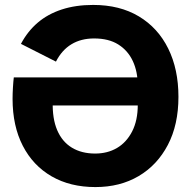

<svg xmlns="http://www.w3.org/2000/svg" viewBox="-20 -742 781 779"><path d="M367 17Q265 17 189.5 -26.5Q114 -70 72.5 -150.5Q31 -231 31 -341Q31 -362 32.5 -387Q34 -412 36 -428H619V-314H142L194 -330Q192 -261 212 -214Q232 -167 271.5 -143Q311 -119 366 -119Q416 -119 454.5 -141.5Q493 -164 516 -208.5Q539 -253 539 -317V-394Q539 -451 519 -494Q499 -537 460 -561.5Q421 -586 362 -586Q309 -586 270 -562.5Q231 -539 207 -492L65 -564Q92 -615 133 -650Q174 -685 230.5 -703.5Q287 -722 358 -722Q466 -722 543.5 -675.5Q621 -629 662.5 -545Q704 -461 704 -349Q704 -236 661 -154Q618 -72 542.5 -27.5Q467 17 367 17Z"/></svg>

Font: TikTok Sans 24pt
Style: Bold
Weight: 700
Version: Version 4.000